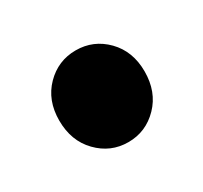

<svg xmlns="http://www.w3.org/2000/svg" viewBox="-58 -256 359 339"><g transform="rotate(-30 122.0 -86.5)"><path d="M122 7.5Q86 7.5 60.5 -18.8Q35 -45 35 -86.6Q35 -127.6 60.5 -153.6Q86 -179.5 122 -179.5Q158 -179.5 183.5 -153.6Q209 -127.6 209 -86.6Q209 -45 183.5 -18.8Q158 7.5 122 7.5Z"/></g></svg>

Font: Spline Sans
Style: Regular
Weight: 400
Designer: Eben Sorkin, Mirko Velimirovic
Foundry: Sorkin Type
Version: Version 1.001